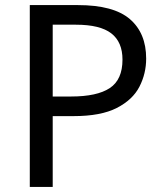

<svg xmlns="http://www.w3.org/2000/svg" viewBox="-20 -734 645 754"><path d="M286 -714Q426 -714 490 -659Q554 -604 554 -504Q554 -445 527.5 -393.5Q501 -342 438.5 -310Q376 -278 269 -278H187V0H97V-714ZM278 -637H187V-355H259Q361 -355 411 -388Q461 -421 461 -500Q461 -569 417 -603Q373 -637 278 -637Z"/></svg>

Font: Noto Naskh Arabic
Style: Regular
Weight: 400
Designer: Monotype Design Team, David Williams, Mohamad Dakak and Nizar Qandah
Foundry: Monotype Imaging Inc.
Version: Version 2.013